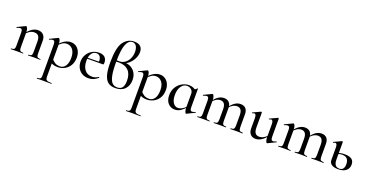

<svg xmlns="http://www.w3.org/2000/svg" viewBox="-35 -1635 5416 2819"><g transform="rotate(20 2672.5 -225.0)"><path d="M312 -12Q337 -12 349.5 -17.5Q362 -23 366.5 -37.5Q371 -52 371 -81V-238Q371 -296 350 -323Q329 -350 283 -350Q248 -350 212.5 -329Q177 -308 152 -273L148 -285Q232 -399 324 -399Q379 -399 409.5 -366.5Q440 -334 440 -276V-81Q440 -52 444.5 -37.5Q449 -23 461.5 -17.5Q474 -12 500 -12Q503 -12 503 -6Q503 0 500 0Q476 0 461 -1L406 -2L351 -1Q336 0 312 0Q309 0 309 -6Q309 -12 312 -12ZM43 -12Q68 -12 80.5 -17.5Q93 -23 97.5 -37.5Q102 -52 102 -81V-276Q102 -309 94.5 -323.5Q87 -338 69 -338Q52 -338 16 -324H14Q11 -324 9.5 -329Q8 -334 11 -335L134 -394L140 -395Q150 -395 160.5 -371.5Q171 -348 171 -310V-81Q171 -52 175.5 -37.5Q180 -23 192.5 -17.5Q205 -12 231 -12Q234 -12 234 -6Q234 0 231 0Q207 0 192 -1L137 -2L81 -1Q67 0 43 0Q40 0 40 -6Q40 -12 43 -12Z M550 263Q576 263 589 257.5Q602 252 606.5 238Q611 224 611 194V-274Q611 -308 603 -323.5Q595 -339 576 -339Q557 -339 525 -324H524Q520 -324 517.5 -329Q515 -334 519 -335L639 -393Q643 -395 646 -395Q660 -395 669.5 -371Q679 -347 679 -304V194Q679 224 686 238Q693 252 713 257.5Q733 263 775 263Q778 263 778 269Q778 275 775 275Q740 275 720 274L645 273L589 274Q575 275 550 275Q547 275 547 269Q547 263 550 263ZM646 -25 667 -82Q696 -46 727 -27.5Q758 -9 805 -9Q857 -9 888.5 -54.5Q920 -100 920 -184Q920 -266 883.5 -311Q847 -356 791 -356Q753 -356 722 -336Q691 -316 656 -277L647 -286Q697 -345 744 -372Q791 -399 840 -399Q882 -399 917.5 -377Q953 -355 974 -313Q995 -271 995 -215Q995 -138 961.5 -86.5Q928 -35 878 -11Q828 13 778 13Q740 13 711.5 4.5Q683 -4 646 -25Z M1066 -181Q1066 -240 1094.5 -289Q1123 -338 1172 -366.5Q1221 -395 1281 -395Q1340 -395 1371 -365.5Q1402 -336 1402 -281Q1402 -253 1390 -253H1321Q1325 -312 1305.5 -343.5Q1286 -375 1247 -375Q1198 -375 1170.5 -333.5Q1143 -292 1143 -220Q1143 -132 1183.5 -80Q1224 -28 1299 -28Q1328 -28 1349 -35.5Q1370 -43 1398 -59H1399Q1402 -59 1404.5 -55.5Q1407 -52 1405 -49Q1369 -17 1333 -2.5Q1297 12 1255 12Q1196 12 1153 -14.5Q1110 -41 1088 -85.5Q1066 -130 1066 -181ZM1119 -267 1343 -271V-253L1120 -252Z M1877 -185Q1877 -97 1825 -42Q1773 13 1676 13Q1609 13 1566.5 -17Q1524 -47 1502 -119Q1480 -191 1480 -316Q1480 -552 1544.5 -638.5Q1609 -725 1709 -725Q1775 -725 1807.5 -694.5Q1840 -664 1840 -607Q1840 -554 1813.5 -502.5Q1787 -451 1743.5 -414Q1700 -377 1651 -365L1685 -387Q1737 -387 1781 -362Q1825 -337 1851 -291.5Q1877 -246 1877 -185ZM1804 -148Q1804 -251 1751 -305Q1698 -359 1600 -359Q1562 -359 1542 -354V-380Q1562 -377 1599 -377Q1648 -377 1687 -405Q1726 -433 1748 -480.5Q1770 -528 1770 -583Q1770 -641 1748.5 -675Q1727 -709 1686 -709Q1626 -709 1592.5 -625.5Q1559 -542 1559 -346Q1559 -212 1575.5 -138Q1592 -64 1622.5 -35Q1653 -6 1701 -6Q1754 -6 1779 -40.5Q1804 -75 1804 -148Z M1942 263Q1968 263 1981 257.5Q1994 252 1998.5 238Q2003 224 2003 194V-274Q2003 -308 1995 -323.5Q1987 -339 1968 -339Q1949 -339 1917 -324H1916Q1912 -324 1909.5 -329Q1907 -334 1911 -335L2031 -393Q2035 -395 2038 -395Q2052 -395 2061.5 -371Q2071 -347 2071 -304V194Q2071 224 2078 238Q2085 252 2105 257.5Q2125 263 2167 263Q2170 263 2170 269Q2170 275 2167 275Q2132 275 2112 274L2037 273L1981 274Q1967 275 1942 275Q1939 275 1939 269Q1939 263 1942 263ZM2038 -25 2059 -82Q2088 -46 2119 -27.5Q2150 -9 2197 -9Q2249 -9 2280.5 -54.5Q2312 -100 2312 -184Q2312 -266 2275.5 -311Q2239 -356 2183 -356Q2145 -356 2114 -336Q2083 -316 2048 -277L2039 -286Q2089 -345 2136 -372Q2183 -399 2232 -399Q2274 -399 2309.5 -377Q2345 -355 2366 -313Q2387 -271 2387 -215Q2387 -138 2353.5 -86.5Q2320 -35 2270 -11Q2220 13 2170 13Q2132 13 2103.5 4.5Q2075 -4 2038 -25Z M2458 -162Q2458 -234 2491.5 -288Q2525 -342 2577.5 -370.5Q2630 -399 2685 -399Q2720 -399 2752 -386Q2784 -373 2806 -350L2755 -292Q2755 -329 2727 -354Q2699 -379 2660 -379Q2604 -379 2569.5 -327Q2535 -275 2535 -193Q2535 -118 2564 -73Q2593 -28 2643 -28Q2702 -28 2772 -100L2780 -93Q2736 -45 2695.5 -17Q2655 11 2604 11Q2542 11 2500 -34.5Q2458 -80 2458 -162ZM2755 -81V-360Q2779 -368 2791 -375Q2803 -382 2813 -396Q2814 -397 2816 -397Q2818 -397 2820.5 -395.5Q2823 -394 2823 -393V-107Q2823 -75 2830.5 -61Q2838 -47 2856 -47Q2869 -47 2905 -60L2907 -61Q2910 -61 2911.5 -56Q2913 -51 2910 -50L2787 10L2783 11Q2773 11 2764 -15Q2755 -41 2755 -81Z M3472 -12Q3509 -12 3521 -25.5Q3533 -39 3533 -81V-235Q3533 -293 3513 -321Q3493 -349 3450 -349Q3417 -349 3382.5 -328Q3348 -307 3324 -272L3320 -284Q3361 -341 3402.5 -369Q3444 -397 3491 -397Q3544 -397 3572 -366Q3600 -335 3600 -274V-81Q3600 -39 3611.5 -25.5Q3623 -12 3660 -12Q3664 -12 3664 -6Q3664 0 3660 0Q3636 0 3622 -1L3566 -2L3511 -1Q3496 0 3472 0Q3470 0 3470 -6Q3470 -12 3472 -12ZM3213 -12Q3250 -12 3261.5 -25.5Q3273 -39 3273 -81V-235Q3273 -293 3253 -321Q3233 -349 3191 -349Q3157 -349 3123 -328Q3089 -307 3065 -272L3061 -284Q3141 -397 3231 -397Q3283 -397 3312 -367Q3341 -337 3341 -279V-81Q3341 -39 3352.5 -25.5Q3364 -12 3401 -12Q3404 -12 3404 -6Q3404 0 3401 0Q3377 0 3362 -1L3307 -2L3252 -1Q3237 0 3213 0Q3210 0 3210 -6Q3210 -12 3213 -12ZM2956 -12Q2981 -12 2993.5 -17.5Q3006 -23 3010.5 -37.5Q3015 -52 3015 -81V-276Q3015 -309 3007.5 -323.5Q3000 -338 2982 -338Q2965 -338 2929 -324H2927Q2924 -324 2922.5 -329Q2921 -334 2924 -335L3047 -394L3053 -395Q3063 -395 3073.5 -371.5Q3084 -348 3084 -310V-81Q3084 -52 3088.5 -37.5Q3093 -23 3105.5 -17.5Q3118 -12 3144 -12Q3147 -12 3147 -6Q3147 0 3144 0Q3120 0 3105 -1L3050 -2L2994 -1Q2980 0 2956 0Q2953 0 2953 -6Q2953 -12 2956 -12Z M3756 -114V-266Q3756 -303 3749 -320Q3742 -337 3726 -337Q3715 -337 3695 -328H3693Q3690 -328 3688.5 -333Q3687 -338 3690 -339L3808 -394L3812 -395Q3815 -395 3819.5 -392Q3824 -389 3824 -385V-152Q3824 -94 3844.5 -66.5Q3865 -39 3907 -39Q3942 -39 3978 -59.5Q4014 -80 4039 -115L4044 -104Q3960 9 3866 9Q3815 9 3785.5 -23.5Q3756 -56 3756 -114ZM4121 -46Q4136 -46 4170 -60H4171Q4175 -60 4177 -55.5Q4179 -51 4176 -49L4052 10L4048 11Q4038 11 4029 -13Q4020 -37 4020 -76V-266Q4020 -303 4013 -320Q4006 -337 3990 -337Q3979 -337 3958 -328H3956Q3953 -328 3952 -333Q3951 -338 3954 -339L4072 -394L4076 -395Q4080 -395 4084 -392Q4088 -389 4088 -385V-110Q4088 -76 4095.5 -61Q4103 -46 4121 -46Z M4737 -12Q4774 -12 4786 -25.5Q4798 -39 4798 -81V-235Q4798 -293 4778 -321Q4758 -349 4715 -349Q4682 -349 4647.5 -328Q4613 -307 4589 -272L4585 -284Q4626 -341 4667.5 -369Q4709 -397 4756 -397Q4809 -397 4837 -366Q4865 -335 4865 -274V-81Q4865 -39 4876.5 -25.5Q4888 -12 4925 -12Q4929 -12 4929 -6Q4929 0 4925 0Q4901 0 4887 -1L4831 -2L4776 -1Q4761 0 4737 0Q4735 0 4735 -6Q4735 -12 4737 -12ZM4478 -12Q4515 -12 4526.5 -25.5Q4538 -39 4538 -81V-235Q4538 -293 4518 -321Q4498 -349 4456 -349Q4422 -349 4388 -328Q4354 -307 4330 -272L4326 -284Q4406 -397 4496 -397Q4548 -397 4577 -367Q4606 -337 4606 -279V-81Q4606 -39 4617.5 -25.5Q4629 -12 4666 -12Q4669 -12 4669 -6Q4669 0 4666 0Q4642 0 4627 -1L4572 -2L4517 -1Q4502 0 4478 0Q4475 0 4475 -6Q4475 -12 4478 -12ZM4221 -12Q4246 -12 4258.5 -17.5Q4271 -23 4275.5 -37.5Q4280 -52 4280 -81V-276Q4280 -309 4272.5 -323.5Q4265 -338 4247 -338Q4230 -338 4194 -324H4192Q4189 -324 4187.5 -329Q4186 -334 4189 -335L4312 -394L4318 -395Q4328 -395 4338.5 -371.5Q4349 -348 4349 -310V-81Q4349 -52 4353.5 -37.5Q4358 -23 4370.5 -17.5Q4383 -12 4409 -12Q4412 -12 4412 -6Q4412 0 4409 0Q4385 0 4370 -1L4315 -2L4259 -1Q4245 0 4221 0Q4218 0 4218 -6Q4218 -12 4221 -12Z M5021 -84V-266Q5021 -303 5014 -320Q5007 -337 4991 -337Q4983 -337 4960 -328H4958Q4955 -328 4953.5 -333Q4952 -338 4955 -339L5073 -394L5077 -395Q5080 -395 5084.5 -392Q5089 -389 5089 -385V-109Q5089 -57 5109.5 -29Q5130 -1 5172 -1Q5249 -1 5249 -97Q5249 -149 5224.5 -178.5Q5200 -208 5146 -208Q5103 -208 5065 -189L5059 -204Q5110 -227 5181 -227Q5253 -227 5288.5 -200Q5324 -173 5324 -118Q5324 -57 5281.5 -22Q5239 13 5158 13Q5091 13 5056 -11.5Q5021 -36 5021 -84Z"/></g></svg>

Font: Cormorant Infant Medium
Style: Regular
Weight: 500
Designer: Christian Thalmann (Catharsis Fonts)
Foundry: Catharsis Fonts
Version: Version 4.000